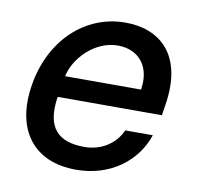

<svg xmlns="http://www.w3.org/2000/svg" viewBox="-68 -623 729 705"><g transform="rotate(10 297.0 -271.0)"><path d="M259.2 11C387.1 11 482.2 -62.5 515.3 -162.6H412.6C388.5 -108.7 335.9 -76.7 274.9 -76.7C179 -76.7 128.2 -121.1 146.7 -240.8H535.2L541.2 -278.4C573.2 -475.9 469.5 -552.6 345.2 -552.6C193.5 -552.6 73.9 -436.8 46.2 -269.2C17.8 -99.8 98.4 11 259.2 11ZM160.5 -320.3C175.4 -392 248.9 -464.8 331.7 -464.8C414.1 -464.8 457.7 -403.8 443.5 -320.3Z"/></g></svg>

Font: Magic Ui Pro Medium
Style: Italic
Weight: 500
Italic angle: -9.39999°
Designer: Stefan Endress, Andreas Faust
Version: Version 1.000;FEAKit 1.0